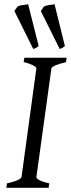

<svg xmlns="http://www.w3.org/2000/svg" viewBox="-20 -888 335 908"><path d="M152 -565C152 -565 85 -77 82 -52C80 -36 27 -24 13 -21L10 0H210L213 -21C162 -32 152 -45 152 -50C152 -53 221 -545 223 -564C224 -574 256 -586 292 -594L295 -615H95L92 -594C120 -589 152 -574 152 -565ZM48 -836 137 -657C147 -658 153 -663 163 -670L113 -868C110 -867 106 -867 101 -866L87 -864C77 -863 68 -860 62 -856ZM173 -836 262 -657C271 -658 278 -663 287 -670L238 -868C235 -867 231 -867 226 -866L211 -864C202 -863 193 -860 187 -856Z"/></svg>

Font: Temporarium
Style: Italic
Weight: 400
Italic angle: -7°
Version: Version 1.1